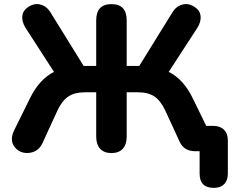

<svg xmlns="http://www.w3.org/2000/svg" viewBox="-20 -734 1126 932"><path d="M1018 178Q949 178 949 109V0H928Q874 0 853 -44L781 -200Q759 -246 729 -266Q699 -286 651 -286H595V-71Q595 -33 576 -12Q557 9 521 9Q485 9 466 -12Q447 -33 447 -71V-286H391Q343 -286 312.5 -266Q282 -246 260 -200L187 -41Q167 3 122.5 8Q78 13 51.5 -20Q25 -53 49 -102L124 -254Q170 -349 242 -385L102 -602Q87 -628 88 -652Q89 -676 105.5 -691Q122 -706 142.5 -712Q163 -718 186.5 -708.5Q210 -699 225 -674L386 -414H447V-635Q447 -714 521 -714Q595 -714 595 -635V-414H656L817 -674Q832 -699 855.5 -708.5Q879 -718 899.5 -712Q920 -706 936.5 -691Q953 -676 954 -652Q955 -628 940 -602L799 -385Q873 -348 917 -254L981 -123H1014Q1048 -123 1067 -104.5Q1086 -86 1086 -52V109Q1086 142 1068 160Q1050 178 1018 178Z"/></svg>

Font: Nunito ExtraBold
Style: Regular
Weight: 800
Designer: Vernon Adams
Foundry: Vernon Adams
Version: Version 3.602